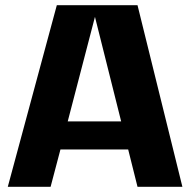

<svg xmlns="http://www.w3.org/2000/svg" viewBox="-20 -720 733 740"><path d="M510 0 474 -144H213L175 0H10L199 -700H510L683 0ZM346 -655 241 -252H447Z"/></svg>

Font: Fivo Sans Modern
Style: Regular
Weight: 700
Designer: Alexander Slobzheninov
Foundry: Alexander Slobzheninov
Version: 1.0